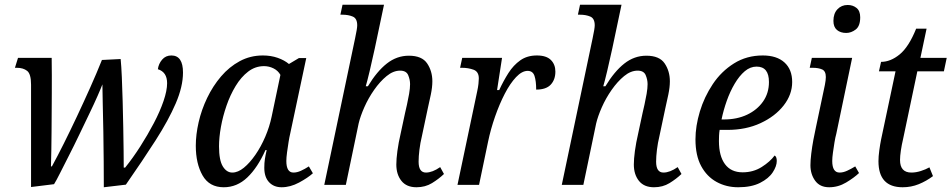

<svg xmlns="http://www.w3.org/2000/svg" viewBox="-20 -780 4014 810"><path d="M418 10Q418 -36 417.5 -98Q417 -160 416 -223.5Q415 -287 413.5 -341Q412 -395 412 -424Q406 -408 391.5 -375Q377 -342 356.5 -299.5Q336 -257 314 -211Q292 -165 270.5 -123Q249 -81 233 -49Q217 -17 208 -3L111 9V-423Q111 -468 94.5 -481Q78 -494 51 -494H43L56 -536H198Q199 -465 198.5 -384.5Q198 -304 197.5 -225Q197 -146 195 -78H199Q222 -120 249 -174Q276 -228 304.5 -288.5Q333 -349 360.5 -410.5Q388 -472 410 -527L489 -531Q492 -501 494 -454Q496 -407 497.5 -352Q499 -297 500 -242.5Q501 -188 501.5 -143.5Q502 -99 502 -73H508Q541 -114 572 -162.5Q603 -211 629 -260.5Q655 -310 670 -354Q685 -398 685 -429Q685 -476 646 -488Q649 -511 664 -528.5Q679 -546 703 -546Q752 -546 752 -474Q752 -415 721.5 -344Q691 -273 636.5 -188Q582 -103 511 -1Z M924 10Q863 10 834.5 -40Q806 -90 806 -165Q806 -212 818 -264.5Q830 -317 854 -367Q878 -417 912.5 -457.5Q947 -498 991.5 -522Q1036 -546 1089 -546Q1123 -546 1151.5 -536Q1180 -526 1199 -510L1241 -535H1272L1204 -215Q1201 -203 1197.5 -181.5Q1194 -160 1191 -137.5Q1188 -115 1188 -101Q1188 -52 1218 -52Q1233 -52 1249.5 -59.5Q1266 -67 1283 -78L1300 -49Q1279 -30 1242 -10Q1205 10 1168 10Q1135 10 1115 -11.5Q1095 -33 1095 -72Q1095 -93 1097.5 -109Q1100 -125 1105 -147H1100Q1067 -73 1023.5 -31.5Q980 10 924 10ZM960 -52Q984 -52 1009 -72.5Q1034 -93 1057.5 -127Q1081 -161 1099 -203Q1117 -245 1126 -288L1163 -464Q1153 -482 1134 -491.5Q1115 -501 1094 -501Q1057 -501 1027 -478Q997 -455 974 -417Q951 -379 935.5 -334Q920 -289 912 -244.5Q904 -200 904 -163Q904 -104 920 -78Q936 -52 960 -52Z M1737 10Q1695 10 1673.5 -17Q1652 -44 1652 -86Q1652 -109 1656.5 -143Q1661 -177 1671 -220L1689 -304Q1692 -317 1697 -339Q1702 -361 1706 -384.5Q1710 -408 1710 -425Q1710 -444 1702 -463Q1694 -482 1668 -482Q1639 -482 1611 -459Q1583 -436 1558.5 -401Q1534 -366 1517 -327.5Q1500 -289 1493 -259L1439 0H1348L1478 -618Q1487 -660 1487 -673Q1487 -702 1468.5 -710Q1450 -718 1424 -718H1416L1425 -760H1600L1561 -575Q1550 -524 1539.5 -480Q1529 -436 1523 -416H1532Q1570 -479 1612 -512Q1654 -545 1705 -545Q1760 -545 1782 -512.5Q1804 -480 1804 -437Q1804 -412 1797.5 -381Q1791 -350 1785 -324L1760 -206Q1753 -177 1749.5 -148.5Q1746 -120 1746 -98Q1746 -52 1777 -52Q1804 -52 1837 -75L1853 -46Q1831 -25 1802.5 -7.5Q1774 10 1737 10Z M1993 -394Q1997 -412 1998.5 -426.5Q2000 -441 2000 -449Q2000 -478 1977.5 -486Q1955 -494 1930 -494H1921L1930 -536H2098L2077 -400H2086Q2104 -439 2125 -472Q2146 -505 2175 -525.5Q2204 -546 2245 -546Q2285 -546 2304 -527Q2323 -508 2323 -478Q2323 -444 2303.5 -423Q2284 -402 2242 -402Q2242 -438 2235 -459.5Q2228 -481 2206 -481Q2182 -481 2157 -454.5Q2132 -428 2109.5 -384.5Q2087 -341 2068.5 -288Q2050 -235 2039 -182L2001 0H1910Z M2739 10Q2697 10 2675.5 -17Q2654 -44 2654 -86Q2654 -109 2658.5 -143Q2663 -177 2673 -220L2691 -304Q2694 -317 2699 -339Q2704 -361 2708 -384.5Q2712 -408 2712 -425Q2712 -444 2704 -463Q2696 -482 2670 -482Q2641 -482 2613 -459Q2585 -436 2560.5 -401Q2536 -366 2519 -327.5Q2502 -289 2495 -259L2441 0H2350L2480 -618Q2489 -660 2489 -673Q2489 -702 2470.5 -710Q2452 -718 2426 -718H2418L2427 -760H2602L2563 -575Q2552 -524 2541.5 -480Q2531 -436 2525 -416H2534Q2572 -479 2614 -512Q2656 -545 2707 -545Q2762 -545 2784 -512.5Q2806 -480 2806 -437Q2806 -412 2799.5 -381Q2793 -350 2787 -324L2762 -206Q2755 -177 2751.5 -148.5Q2748 -120 2748 -98Q2748 -52 2779 -52Q2806 -52 2839 -75L2855 -46Q2833 -25 2804.5 -7.5Q2776 10 2739 10Z M3094 10Q3044 10 3003 -12.5Q2962 -35 2938 -79.5Q2914 -124 2914 -192Q2914 -248 2932.5 -309.5Q2951 -371 2987 -425Q3023 -479 3076.5 -512.5Q3130 -546 3198 -546Q3257 -546 3289.5 -516.5Q3322 -487 3322 -434Q3322 -381 3286 -335Q3250 -289 3188.5 -260.5Q3127 -232 3049 -232H3016Q3014 -220 3013.5 -207.5Q3013 -195 3013 -185Q3013 -122 3038.5 -87.5Q3064 -53 3113 -53Q3158 -53 3193.5 -75.5Q3229 -98 3248 -124Q3257 -119 3257 -101Q3257 -79 3240 -53Q3223 -27 3186.5 -8.5Q3150 10 3094 10ZM3034 -276Q3089 -276 3131.5 -296Q3174 -316 3199 -351.5Q3224 -387 3224 -434Q3224 -499 3172 -499Q3145 -499 3122 -479.5Q3099 -460 3079.5 -427Q3060 -394 3046 -354.5Q3032 -315 3024 -276Z M3550 -641Q3526 -641 3511 -653.5Q3496 -666 3496 -692Q3496 -723 3513 -741Q3530 -759 3556 -759Q3578 -759 3593.5 -746.5Q3609 -734 3609 -707Q3609 -670 3590 -655.5Q3571 -641 3550 -641ZM3478 10Q3439 10 3419 -17.5Q3399 -45 3399 -83Q3399 -103 3402.5 -132Q3406 -161 3411.5 -190.5Q3417 -220 3422 -242L3460 -422Q3464 -442 3464 -455Q3464 -480 3448.5 -487Q3433 -494 3408 -494H3396L3405 -536H3575L3508 -215Q3504 -201 3500.5 -179.5Q3497 -158 3494 -136.5Q3491 -115 3491 -101Q3491 -52 3522 -52Q3537 -52 3553.5 -59.5Q3570 -67 3588 -78L3604 -50Q3583 -30 3549.5 -10Q3516 10 3478 10Z M3788 10Q3686 10 3686 -100Q3686 -120 3689.5 -145.5Q3693 -171 3697 -191L3758 -479H3688L3697 -519Q3737 -519 3775.5 -550.5Q3814 -582 3845 -659H3889L3863 -536H3974L3962 -479H3850L3790 -194Q3784 -169 3780.5 -145Q3777 -121 3777 -105Q3777 -52 3825 -52Q3844 -52 3864.5 -58.5Q3885 -65 3901 -74L3916 -37Q3888 -16 3856 -3Q3824 10 3788 10Z"/></svg>

Font: Noto Serif SemiCondensed
Style: Italic
Weight: 400
Width: 4
Italic angle: -12°
Designer: Monotype Design Team
Foundry: Monotype Imaging Inc.
Version: Version 2.013